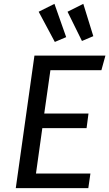

<svg xmlns="http://www.w3.org/2000/svg" viewBox="-20 -978 569 998"><path d="M507 -613H242L210 -388H440L430 -312H200L167 -76H450L439 0H62L159 -689H528ZM324 -785 265 -760 181 -917 263 -958ZM465 -790 406 -765 331 -917 413 -958Z"/></svg>

Font: Fira Sans
Style: Italic
Weight: 400
Italic angle: -8°
Designer: bBox Type GmbH & Carrois Corporate GbR & Edenspiekermann AG
Foundry: bBox Type GmbH & Carrois Corporate GbR & Edenspiekermann AG
Version: Version 4.301